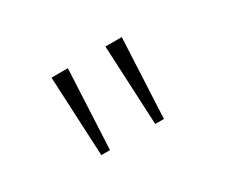

<svg xmlns="http://www.w3.org/2000/svg" viewBox="-54 -881 559 478"><g transform="rotate(-30 225.0 -642.5)"><path d="M117 -757H164L153 -528H128ZM272 -757H319L308 -528H283Z"/></g></svg>

Font: League Mono Thin Condensed
Style: Regular
Weight: 100
Width: 1
Designer: Tyler Finck
Foundry: The League of Moveable Type / Tyler Finck
Version: Version 2.300;RELEASE